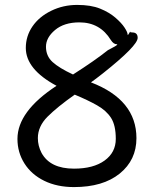

<svg xmlns="http://www.w3.org/2000/svg" viewBox="-20 -738 640 781"><path d="M281 -52Q360 -52 405.5 -85Q451 -118 451 -173Q451 -228 432 -258Q413 -288 375 -309.5Q337 -331 284 -353Q213 -303 173.5 -263.5Q134 -224 134 -176Q134 -145 149 -116Q184 -52 281 -52ZM277 -435Q365 -491 419 -534Q457 -553 457 -557Q457 -558 455 -558Q442 -558 431 -575Q387 -647 303 -647Q241 -647 204 -616Q167 -585 167 -548Q167 -510 194 -485.5Q221 -461 277 -435ZM281 23Q212 23 160 -2.5Q108 -28 79.5 -73Q51 -118 51 -173Q51 -285 210 -389Q85 -456 85 -543Q85 -591 112 -630.5Q139 -670 188 -694Q237 -718 294 -718Q350 -718 387 -703Q424 -688 449 -666.5Q474 -645 486.5 -626Q499 -607 499 -598Q499 -596 500 -596Q502 -596 509 -609Q509 -606 518 -606Q540 -606 540 -584Q540 -552 399 -440Q366 -414 350 -403Q535 -332 535 -176Q535 -87 467 -32Q399 23 281 23ZM509 -609Q510 -611 511 -613Q509 -611 509 -609Z"/></svg>

Font: LXGW WenKai Lite Medium
Style: Regular
Weight: 500
Designer: LXGW / Fontworks Inc.
Foundry: LXGW / Fontworks Inc.
Version: Version 1.511; March 25, 2025